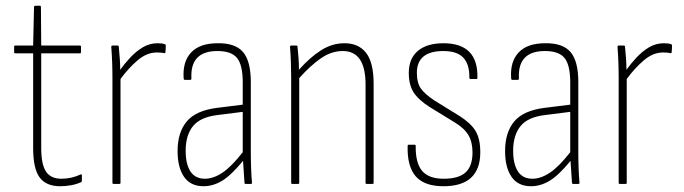

<svg xmlns="http://www.w3.org/2000/svg" viewBox="-20 -638 2372 666"><path d="M189 8Q140 8 117.5 -22.5Q95 -53 95 -124V-453H33Q29 -453 29 -457V-476Q29 -480 33 -480H95L98 -614Q99 -618 103 -618H119Q122 -618 122 -613L123 -480H257Q261 -480 261 -476V-457Q261 -453 257 -453H123V-124Q123 -68 139.5 -43Q156 -18 193 -18Q228 -18 260 -33Q264 -35 264 -29V-11Q264 -7 261 -6Q246 1 227 4.5Q208 8 189 8Z M374 0Q370 0 370 -4V-368Q370 -425 366 -475Q366 -480 370 -480H388Q392 -480 392 -476Q394 -456 395.5 -435Q397 -414 397 -396Q412 -417 432 -438.5Q452 -460 475.5 -474Q499 -488 527 -488Q542 -488 551 -485Q555 -484 555 -480Q555 -468 554 -458Q554 -452 548 -454Q538 -456 524 -456Q489 -456 457 -428.5Q425 -401 398 -364V-4Q398 0 394 0Z M686 8Q641 8 618.5 -24.5Q596 -57 596 -114Q596 -179 628 -217Q660 -255 734 -264L822 -275V-352Q822 -412 802.5 -436.5Q783 -461 734 -461Q639 -461 644 -366Q644 -361 640 -361H621Q617 -361 617 -367Q613 -424 643 -456Q673 -488 735 -488Q796 -489 823 -457.5Q850 -426 850 -353V-112Q850 -82 851 -55Q852 -28 854 -5Q855 0 850 0H832Q828 0 828 -5Q825 -44 823 -80Q782 -30 750.5 -11Q719 8 686 8ZM624 -115Q624 -69 640.5 -43.5Q657 -18 691 -18Q720 -18 751.5 -39Q783 -60 822 -110V-250L735 -239Q675 -232 649.5 -200.5Q624 -169 624 -115Z M994 0Q990 0 990 -4V-368Q990 -396 989 -423.5Q988 -451 986 -475Q986 -480 990 -480H1008Q1012 -480 1012 -476Q1014 -459 1015.5 -437Q1017 -415 1017 -396Q1055 -439 1093.5 -463.5Q1132 -488 1175 -488Q1224 -488 1250 -454.5Q1276 -421 1276 -348V-4Q1276 0 1272 0H1252Q1248 0 1248 -4V-345Q1248 -461 1169 -461Q1129 -461 1092 -435Q1055 -409 1018 -367V-4Q1018 0 1014 0Z M1518 8Q1452 8 1422 -26.5Q1392 -61 1394 -132Q1394 -136 1398 -136H1419Q1422 -136 1422 -132Q1421 -73 1444 -45.5Q1467 -18 1519 -18Q1571 -18 1595 -40Q1619 -62 1619 -109Q1619 -145 1605 -169Q1591 -193 1558 -213L1470 -267Q1431 -292 1414.5 -318Q1398 -344 1398 -385Q1398 -435 1429.5 -461.5Q1461 -488 1518 -488Q1639 -488 1636 -368Q1636 -364 1633 -364H1612Q1608 -364 1608 -369Q1609 -414 1587.5 -437.5Q1566 -461 1518 -461Q1426 -461 1426 -385Q1426 -351 1439.5 -331.5Q1453 -312 1486 -290L1575 -235Q1614 -210 1630 -183Q1646 -156 1646 -110Q1646 8 1518 8Z M1822 8Q1777 8 1754.5 -24.5Q1732 -57 1732 -114Q1732 -179 1764 -217Q1796 -255 1870 -264L1958 -275V-352Q1958 -412 1938.5 -436.5Q1919 -461 1870 -461Q1775 -461 1780 -366Q1780 -361 1776 -361H1757Q1753 -361 1753 -367Q1749 -424 1779 -456Q1809 -488 1871 -488Q1932 -489 1959 -457.5Q1986 -426 1986 -353V-112Q1986 -82 1987 -55Q1988 -28 1990 -5Q1991 0 1986 0H1968Q1964 0 1964 -5Q1961 -44 1959 -80Q1918 -30 1886.5 -11Q1855 8 1822 8ZM1760 -115Q1760 -69 1776.5 -43.5Q1793 -18 1827 -18Q1856 -18 1887.5 -39Q1919 -60 1958 -110V-250L1871 -239Q1811 -232 1785.5 -200.5Q1760 -169 1760 -115Z M2130 0Q2126 0 2126 -4V-368Q2126 -425 2122 -475Q2122 -480 2126 -480H2144Q2148 -480 2148 -476Q2150 -456 2151.5 -435Q2153 -414 2153 -396Q2168 -417 2188 -438.5Q2208 -460 2231.5 -474Q2255 -488 2283 -488Q2298 -488 2307 -485Q2311 -484 2311 -480Q2311 -468 2310 -458Q2310 -452 2304 -454Q2294 -456 2280 -456Q2245 -456 2213 -428.5Q2181 -401 2154 -364V-4Q2154 0 2150 0Z"/></svg>

Font: Sofia Sans Cond ExtraLight
Style: Regular
Weight: 200
Width: 3
Designer: Botio Nikoltchev, Ani Petrova
Foundry: lettersoup
Version: Version 4.100; ttfautohint (v1.8.3)